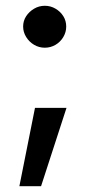

<svg xmlns="http://www.w3.org/2000/svg" viewBox="-20 -527 298 664"><path d="M47 117 101 -154H210L122 117ZM135 -362Q115 -362 98 -372Q81 -382 70.5 -399Q60 -416 60 -435Q60 -455 70.5 -471Q81 -487 98 -497Q115 -507 135 -507Q155 -507 172 -497Q189 -487 199 -471Q209 -455 209 -435Q209 -416 199 -399Q189 -382 172 -372Q155 -362 135 -362Z"/></svg>

Font: REM
Style: Regular
Weight: 400
Designer: Octavio Pardo
Foundry: Ashler Design
Version: Version 1.005;gftools[0.9.28]